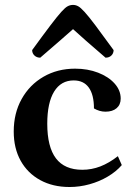

<svg xmlns="http://www.w3.org/2000/svg" viewBox="-20 -737 536 769"><path d="M258.5 12Q191.5 12 141 -15.7Q90.4 -43.4 62.7 -93.3Q35 -143.2 35 -210.2Q35 -283.8 66.8 -340.6Q98.5 -397.5 154.3 -429.7Q210.2 -462 280.7 -462Q331.5 -462 373 -445.9Q414.5 -429.8 438.9 -402.6Q463.4 -375.3 463.4 -342.2Q463.4 -317.7 447.1 -303.7Q430.9 -289.7 402.4 -289.7Q390.2 -289.7 378.6 -293.1Q367 -296.5 356.3 -302.8Q356.3 -357.6 335.6 -386.3Q315 -414.9 275.2 -414.9Q224.2 -414.9 196.7 -370.1Q169.3 -325.2 169.3 -241.6Q169.3 -148.5 204.1 -102.7Q238.9 -57 309.7 -57Q347 -57 382 -70.5Q417.1 -84.1 452.1 -111.5L467.8 -75.8Q445.5 -49.8 411.8 -29.9Q378.2 -9.9 338.6 1Q299.1 12 258.5 12ZM272.5 -717.3Q283.1 -717.3 292.8 -712.1Q302.6 -707 318.6 -689.4Q334.7 -671.9 362 -635.6Q389.3 -599.3 435 -536.4Q435 -523.4 426.1 -514.7Q417.3 -506 402.7 -506Q355.7 -546.1 323.9 -574.3Q292.2 -602.5 272.5 -620.3Q252.2 -602.5 220.2 -574.3Q188.2 -546.1 141.2 -506Q127.1 -506 118 -514.7Q108.8 -523.4 108.8 -536.4Q154.5 -599.3 182.1 -635.6Q209.7 -671.9 225.5 -689.4Q241.3 -707 251.3 -712.1Q261.3 -717.3 272.5 -717.3Z"/></svg>

Font: Petrona
Style: Regular
Weight: 400
Designer: Ringo R. Seeber
Foundry: Ringo R. Seeber
Version: Version 2.001; ttfautohint (v1.8.3)